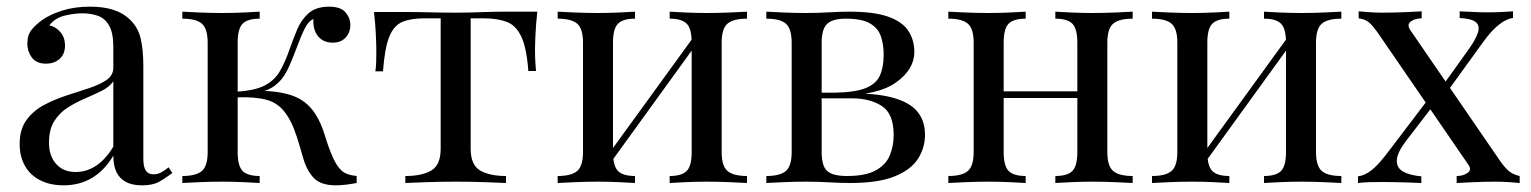

<svg xmlns="http://www.w3.org/2000/svg" viewBox="-20 -549 4592 576"><path d="M171 7Q130 7 100 -8.5Q70 -24 54.5 -52Q39 -80 39 -117Q39 -161 59.5 -189Q80 -217 112 -234Q144 -251 179.5 -262.5Q215 -274 247 -284.5Q279 -295 299.5 -309Q320 -323 320 -346V-408Q320 -450 307.5 -472Q295 -494 274 -501.5Q253 -509 227 -509Q202 -509 173.5 -502Q145 -495 128 -473Q147 -469 161 -453Q175 -437 175 -412Q175 -387 159 -372.5Q143 -358 118 -358Q89 -358 75.5 -376.5Q62 -395 62 -418Q62 -444 75 -460Q88 -476 108 -490Q131 -506 167.5 -517.5Q204 -529 250 -529Q291 -529 320 -519.5Q349 -510 368 -492Q394 -468 402 -433.5Q410 -399 410 -351V-73Q410 -48 417.5 -37Q425 -26 441 -26Q452 -26 462 -31Q472 -36 486 -47L497 -30Q476 -14 457 -3.5Q438 7 406 7Q377 7 358 -3Q339 -13 329.5 -32.5Q320 -52 320 -82Q293 -37 255.5 -15Q218 7 171 7ZM207 -33Q240 -33 268.5 -52Q297 -71 320 -109V-305Q308 -288 285 -276.5Q262 -265 235 -253.5Q208 -242 183.5 -226.5Q159 -211 143 -186Q127 -161 127 -121Q127 -81 148.5 -57Q170 -33 207 -33Z M967 -529Q1002 -529 1016.5 -512Q1031 -495 1031 -474Q1031 -452 1017 -436.5Q1003 -421 978 -421Q960 -421 947 -429Q934 -437 927 -451.5Q920 -466 920 -485Q920 -487 920 -489Q920 -491 920 -492Q909 -487 900.5 -474Q892 -461 883 -439Q874 -417 862 -385Q852 -358 839 -333Q826 -308 803 -291Q780 -274 740 -269L749 -276Q809 -278 854.5 -263Q900 -248 926 -207Q943 -181 954.5 -143Q966 -105 979 -76Q990 -51 1004.5 -37.5Q1019 -24 1050 -21V0Q1034 3 1018 5Q1002 7 988 7Q943 7 922 -14.5Q901 -36 890 -73Q885 -90 878 -114.5Q871 -139 861 -164.5Q851 -190 837 -209Q815 -240 780 -249.5Q745 -259 689 -257V-274Q744 -277 774 -292.5Q804 -308 820 -336Q836 -364 849 -402Q859 -430 871 -459.5Q883 -489 905.5 -509Q928 -529 967 -529ZM759 -514V-493Q723 -493 708 -478Q693 -463 693 -421V-93Q693 -51 708 -36Q723 -21 759 -21V0Q743 -1 711 -2.5Q679 -4 646 -4Q613 -4 578.5 -2.5Q544 -1 527 0V-21Q568 -21 585.5 -36Q603 -51 603 -93V-421Q603 -463 585.5 -478Q568 -493 527 -493V-514Q544 -513 578.5 -511.5Q613 -510 646 -510Q679 -510 711 -511.5Q743 -513 759 -514Z M1592 -514Q1588 -479 1586.5 -447Q1585 -415 1585 -398Q1585 -380 1586 -363.5Q1587 -347 1588 -336H1565Q1560 -405 1544 -439Q1528 -473 1500 -483.5Q1472 -494 1431 -494H1392V-103Q1392 -54 1420.5 -37.5Q1449 -21 1498 -21V0Q1475 -1 1434.5 -2.5Q1394 -4 1347 -4Q1301 -4 1260 -2.5Q1219 -1 1196 0V-21Q1246 -21 1274 -37.5Q1302 -54 1302 -103V-494H1253Q1212 -494 1186.5 -483Q1161 -472 1147.5 -438Q1134 -404 1129 -335H1106Q1108 -346 1108.5 -362.5Q1109 -379 1109 -397Q1109 -414 1107.5 -446Q1106 -478 1102 -513H1198Q1232 -513 1270.5 -512Q1309 -511 1346 -511Q1384 -511 1423 -512.5Q1462 -514 1496 -514Z M2221 -514V-493Q2180 -493 2162.5 -478Q2145 -463 2145 -421V-93Q2145 -51 2162.5 -36Q2180 -21 2221 -21V0Q2204 -1 2169 -2.5Q2134 -4 2101 -4Q2068 -4 2036.5 -2.5Q2005 -1 1989 0V-21Q2025 -21 2040 -36Q2055 -51 2055 -93V-421Q2055 -463 2040 -478Q2025 -493 1989 -493V-514Q2005 -513 2036.5 -511.5Q2068 -510 2101 -510Q2134 -510 2169 -511.5Q2204 -513 2221 -514ZM1885 -514V-493Q1849 -493 1834 -478Q1819 -463 1819 -421V-93Q1819 -51 1834 -36Q1849 -21 1885 -21V0Q1869 -1 1837.5 -2.5Q1806 -4 1773 -4Q1740 -4 1705 -2.5Q1670 -1 1653 0V-21Q1694 -21 1711.5 -36Q1729 -51 1729 -93V-421Q1729 -463 1711.5 -478Q1694 -493 1653 -493V-514Q1670 -513 1705 -511.5Q1740 -510 1773 -510Q1806 -510 1837.5 -511.5Q1869 -513 1885 -514ZM2065 -444 2081 -433 1806 -53 1790 -65Z M2528 -514Q2602 -514 2644.5 -499Q2687 -484 2705 -456.5Q2723 -429 2723 -393Q2723 -341 2668.5 -302Q2614 -263 2504 -263Q2504 -263 2499.5 -265Q2495 -267 2490 -269Q2485 -271 2485 -271Q2545 -272 2576.5 -284.5Q2608 -297 2619.5 -322Q2631 -347 2631 -385Q2631 -416 2622.5 -440.5Q2614 -465 2589.5 -479Q2565 -493 2518 -493Q2478 -493 2461.5 -477.5Q2445 -462 2445 -421V-93Q2445 -51 2461.5 -36Q2478 -21 2521 -21Q2577 -21 2607.5 -38Q2638 -55 2649.5 -83Q2661 -111 2661 -144Q2661 -208 2625.5 -231Q2590 -254 2535 -254H2383Q2383 -254 2383 -262.5Q2383 -271 2383 -271H2526L2535 -269Q2615 -269 2663.5 -254.5Q2712 -240 2733.5 -212.5Q2755 -185 2755 -145Q2755 -105 2733.5 -72Q2712 -39 2663 -19.5Q2614 0 2531 0Q2500 0 2467 -2Q2434 -4 2397 -4Q2366 -4 2331 -2.5Q2296 -1 2279 0V-21Q2320 -21 2337.5 -36Q2355 -51 2355 -93V-421Q2355 -463 2337.5 -478Q2320 -493 2279 -493V-514Q2296 -513 2331 -511.5Q2366 -510 2397 -510Q2433 -510 2467 -512Q2501 -514 2528 -514Z M3378 -514V-493Q3337 -493 3319.5 -478Q3302 -463 3302 -421V-93Q3302 -51 3319.5 -36Q3337 -21 3378 -21V0Q3361 -1 3326 -2.5Q3291 -4 3258 -4Q3225 -4 3193.5 -2.5Q3162 -1 3146 0V-21Q3182 -21 3197 -36Q3212 -51 3212 -93V-421Q3212 -463 3197 -478Q3182 -493 3146 -493V-514Q3162 -513 3193.5 -511.5Q3225 -510 3258 -510Q3291 -510 3326 -511.5Q3361 -513 3378 -514ZM3057 -514V-493Q3021 -493 3006 -478Q2991 -463 2991 -421V-93Q2991 -51 3006 -36Q3021 -21 3057 -21V0Q3041 -1 3009.5 -2.5Q2978 -4 2945 -4Q2912 -4 2877 -2.5Q2842 -1 2825 0V-21Q2866 -21 2883.5 -36Q2901 -51 2901 -93V-421Q2901 -463 2883.5 -478Q2866 -493 2825 -493V-514Q2842 -513 2877 -511.5Q2912 -510 2945 -510Q2978 -510 3009.5 -511.5Q3041 -513 3057 -514ZM3240 -275V-255H2958V-275Z M4004 -514V-493Q3963 -493 3945.5 -478Q3928 -463 3928 -421V-93Q3928 -51 3945.5 -36Q3963 -21 4004 -21V0Q3987 -1 3952 -2.5Q3917 -4 3884 -4Q3851 -4 3819.5 -2.5Q3788 -1 3772 0V-21Q3808 -21 3823 -36Q3838 -51 3838 -93V-421Q3838 -463 3823 -478Q3808 -493 3772 -493V-514Q3788 -513 3819.5 -511.5Q3851 -510 3884 -510Q3917 -510 3952 -511.5Q3987 -513 4004 -514ZM3668 -514V-493Q3632 -493 3617 -478Q3602 -463 3602 -421V-93Q3602 -51 3617 -36Q3632 -21 3668 -21V0Q3652 -1 3620.5 -2.5Q3589 -4 3556 -4Q3523 -4 3488 -2.5Q3453 -1 3436 0V-21Q3477 -21 3494.5 -36Q3512 -51 3512 -93V-421Q3512 -463 3494.5 -478Q3477 -493 3436 -493V-514Q3453 -513 3488 -511.5Q3523 -510 3556 -510Q3589 -510 3620.5 -511.5Q3652 -513 3668 -514ZM3848 -444 3864 -433 3589 -53 3573 -65Z M4245 -515V-494Q4226 -494 4213 -485Q4200 -476 4210 -460L4477 -71Q4494 -46 4507 -35.5Q4520 -25 4539 -21V0Q4529 -1 4508.5 -2.5Q4488 -4 4468 -4Q4437 -4 4401.5 -2.5Q4366 -1 4350 0V-21Q4370 -21 4383 -30.5Q4396 -40 4385 -55L4118 -444Q4098 -473 4086 -482.5Q4074 -492 4056 -494V-515Q4066 -514 4087 -512.5Q4108 -511 4127 -511Q4159 -511 4194 -512.5Q4229 -514 4245 -515ZM4272 -261Q4272 -261 4274 -254.5Q4276 -248 4278.5 -241Q4281 -234 4281 -234L4198 -126Q4172 -92 4170.5 -69Q4169 -46 4189 -34.5Q4209 -23 4244 -20V0Q4227 -1 4206 -1.5Q4185 -2 4165.5 -2.5Q4146 -3 4130 -3Q4107 -3 4088.5 -2.5Q4070 -2 4054 0V-20Q4073 -22 4093.5 -37.5Q4114 -53 4142 -90ZM4519 -515V-495Q4500 -493 4477.5 -475.5Q4455 -458 4431 -425L4316 -266Q4316 -266 4314 -272.5Q4312 -279 4310 -285.5Q4308 -292 4308 -292L4386 -401Q4408 -432 4414 -452Q4420 -472 4407.5 -482.5Q4395 -493 4359 -495V-515Q4385 -514 4402.5 -513Q4420 -512 4443 -512Q4466 -512 4484.5 -513Q4503 -514 4519 -515Z"/></svg>

Font: Playfair Display
Style: Regular
Weight: 400
Designer: Claus Eggers Sørensen
Foundry: Claus Eggers Sørensen
Version: Version 1.203